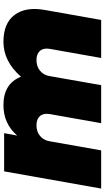

<svg xmlns="http://www.w3.org/2000/svg" viewBox="234 -842 608 1116"><g transform="rotate(-90 538.0 -284.0)"><path d="M759 0 812 -299Q818 -335 800.5 -355.5Q783 -376 747 -376Q710 -376 685 -355.5Q660 -335 654 -301L601 0H380L433 -299Q439 -335 421.5 -355.5Q404 -376 368 -376Q331 -376 306 -355.5Q281 -335 275 -300L222 0H0L100 -564H322L308 -488Q377 -568 485 -568Q610 -568 650 -466Q739 -568 853 -568Q961 -568 1009.5 -503Q1058 -438 1038 -327L980 0Z"/></g></svg>

Font: Poppins Black
Style: Italic
Weight: 900
Italic angle: -10°
Designer: Ninad Kale (Devanagari), Jonny Pinhorn (Latin)
Foundry: Indian Type Foundry
Version: Version 3.200;PS 1.000;hotconv 16.6.54;makeotf.lib2.5.65590